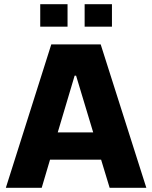

<svg xmlns="http://www.w3.org/2000/svg" viewBox="-20 -901 730 921"><path d="M8 0 226 -688H463L682 0H506L465 -135H220L180 0ZM257 -266H427L345 -538H338ZM173 -773V-881H304V-773ZM386 -773V-881H517V-773Z"/></svg>

Font: Saira
Style: Bold
Weight: 700
Designer: Hector Gatti with collaboration of the Omnibus-Type team
Foundry: Omnibus-Type
Version: Version 1.100; ttfautohint (v1.8.3)